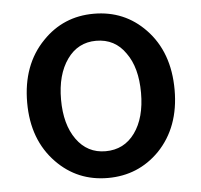

<svg xmlns="http://www.w3.org/2000/svg" viewBox="-46 -611 705 672"><g transform="rotate(-5 307.0 -275.5)"><path d="M307 13Q200 13 127 -62Q48 -143 48 -274Q48 -407 127 -488Q200 -564 307 -564Q415 -564 488 -488Q566 -407 566 -274Q566 -143 488 -62Q414 13 307 13ZM307 -81Q372 -81 410 -133.5Q448 -186 448 -274Q448 -363 410 -415Q373 -469 307 -469Q243 -469 205 -415.5Q167 -362 167 -274.5Q167 -187 205 -134Q243 -81 307 -81Z"/></g></svg>

Font: GenSenRounded TW M
Style: Regular
Weight: 500
Version: Version 1.501;PS 1;hotconv 16.6.51;makeotf.lib2.5.65220